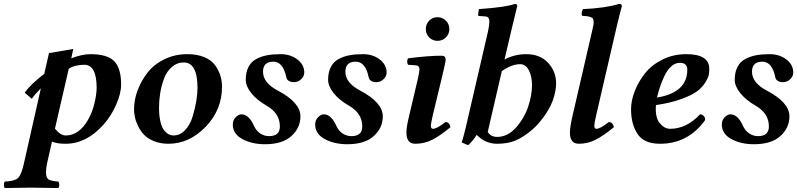

<svg xmlns="http://www.w3.org/2000/svg" viewBox="-59 -718 4036 972"><path d="M430.2 -273.9Q430.2 -390.1 367.2 -390.1Q320.3 -390.1 289.1 -370.1L219.2 -66.9Q247.1 -31.7 273.9 -32.2Q340.8 -32.2 386.2 -110.8Q408.2 -148.9 419.2 -195.3Q430.2 -241.7 430.2 -273.9ZM62 109.9 147.9 -271Q119.1 -242.2 102.1 -217.8L65.9 -249Q96.7 -292 165 -344.2L189 -449.2L312 -470.2L301.8 -422.9Q356.9 -443.8 398.9 -443.8Q485.8 -443.8 520 -407.5Q554.2 -371.1 554.2 -290Q554.2 -246.1 529.5 -189Q504.9 -131.8 463.9 -85.9Q377.9 10.3 272 9.8Q230 9.8 204.1 -1L179.7 106.9Q173.8 134.3 173.8 154.8Q173.8 182.6 187.3 190.7Q200.7 198.7 236.8 201.2Q240.7 206.1 241 218Q241.2 230 235.8 233.9Q135.7 231.9 96.2 231.9Q63 231.9 -35.2 233.9Q-39.1 229 -39.1 217Q-39.1 205.1 -34.2 201.2Q13.7 199.2 31.2 184.1Q48.8 168.9 62 109.9Z M746.1 -172.9Q746.1 -129.9 753.9 -99.4Q761.7 -68.8 774.2 -55.4Q786.6 -42 797.1 -37.1Q807.6 -32.2 818.8 -32.2Q853 -32.2 878.4 -59.6Q903.8 -86.9 916.3 -128.4Q928.7 -169.9 934.8 -206.5Q940.9 -243.2 940.9 -272Q940.9 -401.9 871.1 -401.9Q836.9 -401.9 810.8 -378.9Q784.7 -356 771.2 -319.6Q757.8 -283.2 752 -246.1Q746.1 -209 746.1 -172.9ZM619.6 -165Q619.6 -211.9 637.2 -259.5Q654.8 -307.1 686.8 -349.1Q718.8 -391.1 772.2 -417.5Q825.7 -443.8 889.6 -443.8Q938.5 -443.8 974.6 -429Q1010.7 -414.1 1029.3 -388.4Q1047.9 -362.8 1056.4 -335.9Q1064.9 -309.1 1064.9 -278.8Q1064.9 -161.6 981.9 -75.9Q898.9 9.8 793.9 9.8Q752.9 9.8 720.9 -3.2Q689 -16.1 670.4 -35.6Q651.9 -55.2 639.9 -80.1Q627.9 -105 623.8 -126Q619.6 -147 619.6 -165Z M1481 -358.9Q1483.4 -336.9 1470.7 -322.3Q1458 -307.6 1443.8 -304.2Q1425.8 -299.3 1409.7 -305.2Q1393.6 -311 1390.6 -326.2Q1374.5 -405.8 1324.7 -405.8Q1272.5 -405.8 1272.5 -355Q1272.5 -298.8 1346.7 -259.8Q1461.9 -199.2 1461.9 -128.9Q1461.9 -70.8 1416.3 -29.3Q1370.6 12.2 1282.2 12.2Q1216.8 12.2 1168.2 -13.9Q1119.6 -40 1119.6 -87.9Q1119.6 -109.9 1134.3 -124.5Q1148.9 -139.2 1163.1 -139.2Q1200.7 -139.2 1226.6 -81.1Q1237.8 -56.2 1258.3 -42.5Q1278.8 -28.8 1303.2 -28.8Q1357.9 -28.8 1357.9 -78.1Q1357.9 -144.5 1290.5 -183.1Q1241.2 -211.4 1213.1 -246.6Q1185.1 -281.7 1185.1 -314Q1185.1 -352.1 1198.7 -378.7Q1212.4 -405.3 1237.8 -418.9Q1263.2 -432.6 1293 -438.2Q1322.8 -443.8 1361.8 -443.8Q1408.7 -443.8 1442.9 -419.7Q1477.1 -395.5 1481 -358.9Z M1897.9 -358.9Q1900.4 -336.9 1887.7 -322.3Q1875 -307.6 1860.8 -304.2Q1842.8 -299.3 1826.7 -305.2Q1810.5 -311 1807.6 -326.2Q1791.5 -405.8 1741.7 -405.8Q1689.5 -405.8 1689.5 -355Q1689.5 -298.8 1763.7 -259.8Q1878.9 -199.2 1878.9 -128.9Q1878.9 -70.8 1833.3 -29.3Q1787.6 12.2 1699.2 12.2Q1633.8 12.2 1585.2 -13.9Q1536.6 -40 1536.6 -87.9Q1536.6 -109.9 1551.3 -124.5Q1565.9 -139.2 1580.1 -139.2Q1617.7 -139.2 1643.6 -81.1Q1654.8 -56.2 1675.3 -42.5Q1695.8 -28.8 1720.2 -28.8Q1774.9 -28.8 1774.9 -78.1Q1774.9 -144.5 1707.5 -183.1Q1658.2 -211.4 1630.1 -246.6Q1602.1 -281.7 1602.1 -314Q1602.1 -352.1 1615.7 -378.7Q1629.4 -405.3 1654.8 -418.9Q1680.2 -432.6 1710 -438.2Q1739.7 -443.8 1778.8 -443.8Q1825.7 -443.8 1859.9 -419.7Q1894 -395.5 1897.9 -358.9Z M2113.8 -528.6Q2096.7 -545.9 2096.7 -571Q2096.7 -596.2 2113.8 -613.5Q2130.9 -630.9 2155.8 -630.9Q2180.7 -630.9 2198.2 -613.5Q2215.8 -596.2 2215.8 -571Q2215.8 -545.9 2198.2 -528.6Q2180.7 -511.2 2155.8 -511.2Q2130.9 -511.2 2113.8 -528.6ZM2176.8 -320.3 2131.8 -133.8Q2122.6 -92.8 2122.1 -82.5Q2122.1 -65.9 2132.8 -65.9Q2152.8 -65.9 2195.8 -100.1Q2216.8 -100.1 2221.7 -74.2Q2168.5 -30.3 2128.7 -10.3Q2088.9 9.8 2043.7 9.8Q1998.5 9.8 1998.5 -46.4Q1998.5 -74.7 2010.7 -125L2055.7 -315.9Q2064.5 -354 2064.5 -367.2Q2064.5 -386.2 2046.9 -387.2L2006.8 -390.1Q2002 -397 2002.2 -407Q2002.4 -417 2007.8 -422.9Q2109.9 -436 2176.8 -436Q2197.3 -436 2197.3 -415Q2196.8 -403.3 2176.8 -320.3Z M2634.3 -286.1Q2634.3 -331.1 2618.4 -362.1Q2602.5 -393.1 2574.2 -393.1Q2531.2 -393.1 2481.4 -357.9L2410.2 -49.8Q2426.3 -24.9 2457.5 -24.9Q2511.7 -24.9 2554 -73Q2596.2 -121.1 2615.2 -179.2Q2634.3 -237.3 2634.3 -286.1ZM2534.2 -583 2495.1 -417Q2546.9 -443.8 2605.5 -443.8Q2675.3 -443.8 2715.8 -399.9Q2756.3 -356 2756.3 -295.9Q2756.3 -255.9 2738.8 -207.5Q2721.2 -159.2 2676.8 -104.5Q2632.3 -49.8 2568.4 -15.1Q2523.4 9.8 2456.5 9.8Q2398.4 9.8 2354.5 -35.2Q2329.6 2 2310.5 17.1L2278.3 2.9Q2287.1 -22.9 2299.3 -74.2L2411.1 -557.1Q2418 -587.9 2418.5 -606.9Q2418.5 -634.8 2397.5 -634.8L2366.2 -637.2Q2361.3 -637.2 2361.3 -642.1L2365.2 -671.9Q2504.4 -681.6 2547.4 -698.2Q2559.6 -698.2 2559.6 -688Q2549.3 -647 2534.2 -583Z M2939 -563Q2943.4 -581.5 2945.3 -592Q2947.3 -602.5 2946 -611.6Q2944.8 -620.6 2942.6 -624.3Q2940.4 -627.9 2931.4 -631.3Q2922.4 -634.8 2914.1 -635.7Q2905.8 -636.7 2887.2 -638.2Q2882.3 -652.3 2892.1 -671.9Q3005.4 -676.8 3075.7 -698.2Q3083 -698.2 3086.7 -694.8Q3090.3 -691.4 3088.9 -685.1Q3078.1 -647.9 3063 -583L2959 -133.8Q2949.7 -93.3 2949.7 -82.5Q2949.7 -65.9 2960 -65.9Q2980 -65.9 3022.9 -100.1Q3043.9 -100.1 3048.8 -74.2Q2995.6 -30.3 2955.8 -10.3Q2916 9.8 2871.1 9.8Q2826.2 9.8 2826.2 -46.4Q2826.2 -73.2 2837.9 -125Z M3420.4 -365.2Q3420.4 -400.4 3381.8 -399.9Q3311 -399.9 3266.6 -224.1Q3420.4 -249 3420.4 -365.2ZM3531.7 -369.1Q3531.7 -353 3529.3 -339.1Q3526.9 -325.2 3511.2 -300Q3495.6 -274.9 3469.2 -255.4Q3442.9 -235.8 3389.2 -216.3Q3335.4 -196.8 3261.7 -186Q3256.8 -124 3280.8 -95Q3304.7 -65.9 3333.5 -65.9Q3416.5 -65.9 3484.9 -139.2Q3496.1 -139.2 3503.9 -130.6Q3511.7 -122.1 3510.7 -109.9Q3423.8 10.3 3281.7 9.8Q3201.7 9.8 3168.7 -39.6Q3135.7 -88.9 3135.7 -165Q3135.7 -209 3154.3 -256.6Q3172.9 -304.2 3206.3 -346.7Q3239.7 -389.2 3294.7 -416.5Q3349.6 -443.8 3414.6 -443.8Q3531.7 -444.3 3531.7 -369.1Z M3956.5 -358.9Q3959 -336.9 3946.3 -322.3Q3933.6 -307.6 3919.4 -304.2Q3901.4 -299.3 3885.3 -305.2Q3869.1 -311 3866.2 -326.2Q3850.1 -405.8 3800.3 -405.8Q3748 -405.8 3748 -355Q3748 -298.8 3822.3 -259.8Q3937.5 -199.2 3937.5 -128.9Q3937.5 -70.8 3891.8 -29.3Q3846.2 12.2 3757.8 12.2Q3692.4 12.2 3643.8 -13.9Q3595.2 -40 3595.2 -87.9Q3595.2 -109.9 3609.9 -124.5Q3624.5 -139.2 3638.7 -139.2Q3676.3 -139.2 3702.1 -81.1Q3713.4 -56.2 3733.9 -42.5Q3754.4 -28.8 3778.8 -28.8Q3833.5 -28.8 3833.5 -78.1Q3833.5 -144.5 3766.1 -183.1Q3716.8 -211.4 3688.7 -246.6Q3660.6 -281.7 3660.6 -314Q3660.6 -352.1 3674.3 -378.7Q3688 -405.3 3713.4 -418.9Q3738.8 -432.6 3768.6 -438.2Q3798.3 -443.8 3837.4 -443.8Q3884.3 -443.8 3918.5 -419.7Q3952.6 -395.5 3956.5 -358.9Z"/></svg>

Font: Linux Libertine O
Style: Semibold Italic
Weight: 600
Italic angle: -11.5°
Designer: Philipp H. Poll
Foundry: Philipp H. Poll
Version: Version 5.1.2